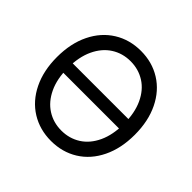

<svg xmlns="http://www.w3.org/2000/svg" viewBox="-180 -926 1126 1126"><g transform="rotate(45 382.5 -363.5)"><path d="M630.9 -324.2H130.9V-402.3H630.9ZM59.6 -363.3Q59.6 -476.6 101.1 -561.3Q142.6 -646 216.1 -691.7Q289.6 -737.3 382.8 -737.3Q476.1 -737.3 549.3 -691.7Q622.6 -646 663.8 -561.3Q705.1 -476.6 705.1 -363.3Q705.1 -250.5 663.8 -165.8Q622.6 -81.1 549.3 -35.6Q476.1 9.8 382.8 9.8Q289.6 9.8 216.1 -35.6Q142.6 -81.1 101.1 -165.8Q59.6 -250.5 59.6 -363.3ZM614.7 -363.3Q614.7 -454.1 584.5 -519.3Q554.2 -584.5 501.5 -617.9Q448.7 -651.4 382.8 -651.4Q316.4 -651.4 263.7 -617.7Q210.9 -584 180.4 -519Q149.9 -454.1 149.9 -363.3Q149.9 -272.9 180.4 -208.3Q210.9 -143.6 263.7 -109.9Q316.4 -76.2 382.8 -76.2Q448.7 -76.2 501.5 -109.6Q554.2 -143.1 584.5 -208Q614.7 -272.9 614.7 -363.3Z"/></g></svg>

Font: Inter RS Variable
Style: Regular
Weight: 400
Designer: Rasmus Andersson (customised by Maria Ramos and Noel Pretorius)
Foundry: rsms
Version: Version 3.001;Glyphs 3.2.3 (3260)